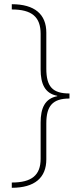

<svg xmlns="http://www.w3.org/2000/svg" viewBox="-20 -734 377 912"><path d="M36 133V158C145 158 200 110 200 23V-148C200 -231 230 -266 310 -266V-290C230 -290 200 -322 200 -408V-579C200 -666 145 -714 36 -714V-689C131 -689 173 -654 173 -573V-404C173 -336 193 -290 252 -279V-277C193 -266 173 -220 173 -152V20C173 98 131 133 36 133Z"/></svg>

Font: Noto Sans Lao Thin
Style: Regular
Weight: 100
Designer: Monotype Design Team
Foundry: Monotype Imaging Inc.
Version: Version 2.003